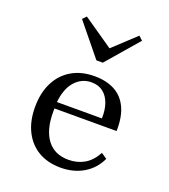

<svg xmlns="http://www.w3.org/2000/svg" viewBox="-126 -758 758 861"><g transform="rotate(20 253.0 -327.5)"><path d="M261.3 11.3Q200 11.3 155.2 -14.9Q110.5 -41.1 85.9 -89.9Q61.3 -138.7 61.3 -205.6Q61.3 -273.4 86.3 -323Q111.3 -372.6 157.3 -399.6Q203.2 -426.6 266.1 -426.6Q321.8 -426.6 361.7 -405.6Q401.6 -384.7 422.6 -340.7Q443.5 -296.8 441.9 -229H112.9L112.1 -259.7H360.5Q362.1 -300 351.2 -330.6Q340.3 -361.3 318.1 -378.6Q296 -396 262.1 -396Q216.1 -396 183.9 -360.1Q151.6 -324.2 145.2 -252.4L146.8 -250.8Q146 -241.9 145.6 -232.7Q145.2 -223.4 145.2 -212.9Q145.2 -126.6 180.6 -80.2Q216.1 -33.9 282.3 -33.9Q324.2 -33.9 357.7 -53.2Q391.1 -72.6 413.7 -114.5L441.1 -96Q417.7 -45.2 370.6 -16.9Q323.4 11.3 261.3 11.3ZM391.9 -666.1 410.5 -648.4 279 -496H248.4L124.2 -648.4L141.1 -666.1L304.8 -553.2L263.7 -546.8Z"/></g></svg>

Font: Playfair 12pt
Style: Regular
Weight: 400
Designer: Claus Eggers Sørensen
Foundry: Claus Eggers Sørensen
Version: Version 2.000;gftools[0.9.28]